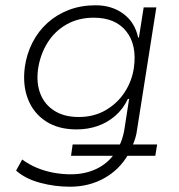

<svg xmlns="http://www.w3.org/2000/svg" viewBox="-20 -520 676 727"><path d="M245 187Q187 187 131.5 172Q76 157 41 126L64 84Q90 103 120 115.5Q150 128 183 134Q216 140 248 140Q302 140 345 119.5Q388 99 414 61L417 70H249L255 27H443L431 33Q438 20 442.5 5.5Q447 -9 450 -24L469 -146L464 -145Q446 -107 416.5 -81.5Q387 -56 350 -43Q313 -30 270 -30Q201 -30 154 -60.5Q107 -91 86 -144.5Q65 -198 74 -266Q81 -316 103 -359Q125 -402 160 -433.5Q195 -465 241 -482.5Q287 -500 342 -500Q404 -500 447.5 -467.5Q491 -435 503 -378H506L524 -492H572L499 -29Q497 -12 492 4Q487 20 480 35L474 27H575L568 70H457L466 64Q433 122 375 154.5Q317 187 245 187ZM278 -77Q336 -77 380.5 -103Q425 -129 452.5 -171.5Q480 -214 487 -264Q499 -350 458 -401.5Q417 -453 335 -453Q277 -453 232 -427.5Q187 -402 159.5 -357.5Q132 -313 124 -258Q117 -205 133 -164.5Q149 -124 186 -100.5Q223 -77 278 -77Z"/></svg>

Font: Nunito Sans 7pt ExtraLight
Style: Italic
Weight: 250
Italic angle: -9°
Designer: Vernon Adams
Foundry: Vernon Adams
Version: Version 3.101;gftools[0.9.27]